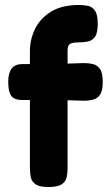

<svg xmlns="http://www.w3.org/2000/svg" viewBox="-20 -740 445 770"><path d="M174 10Q138 10 122.5 -1Q107 -12 103.5 -29.5Q100 -47 100 -67V-339H65Q36 -340 24.5 -356.5Q13 -373 13 -412Q13 -483 69 -483H100V-535Q100 -581 120 -623Q140 -665 183.5 -692.5Q227 -720 297 -720Q316 -720 333 -716.5Q350 -713 361 -697Q372 -681 372 -645Q372 -608 361 -592.5Q350 -577 332.5 -573.5Q315 -570 296 -570Q271 -570 261 -564Q251 -558 251 -537V-485L317 -487Q336 -487 353 -483Q370 -479 381 -463.5Q392 -448 392 -411Q392 -376 381.5 -360.5Q371 -345 353.5 -340.5Q336 -336 317 -336L251 -338V-64Q251 -45 247 -28Q243 -11 227 -0.5Q211 10 174 10Z"/></svg>

Font: Fredoka SemiBold
Style: Regular
Weight: 600
Designer: Ben Nathan
Foundry: Milena B. Brandão, Ben Nathan
Version: Version 2.001